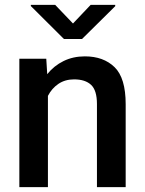

<svg xmlns="http://www.w3.org/2000/svg" viewBox="-20 -770 597 790"><path d="M284.7 -443.4Q247.6 -443.4 220.2 -424.8Q192.9 -406.2 177.2 -375.5V0H59.6V-528.3H170.4L174.3 -464.8Q202.1 -499.5 241.5 -518.8Q280.8 -538.1 329.1 -538.1Q405.8 -538.1 451.4 -493.7Q497.1 -449.2 497.1 -341.3V0H378.9V-341.8Q378.9 -398.4 354.7 -420.9Q330.6 -443.4 284.7 -443.4ZM207 -750 280.3 -673.3 353 -750H454.1V-744.6L317.4 -609.4H243.2L106.9 -745.1V-750Z"/></svg>

Font: Vazirmatn RD UI Medium
Style: Regular
Weight: 500
Designer: Saber Rastikerdar
Foundry: Saber Rastikerdar
Version: Version 33.003